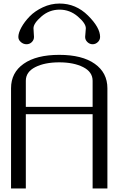

<svg xmlns="http://www.w3.org/2000/svg" viewBox="-20 -1058 706 1078"><path d="M583 0H500V-417H125V0H42V-562.5Q42 -650.4 113.3 -700.2Q184.6 -750 312.5 -750Q441.4 -750 512.2 -699.7Q583 -649.4 583 -562.5ZM125 -458H500V-604.5Q500 -654.3 446.8 -681.2Q393.6 -708 312.5 -708Q231.4 -708 178.2 -681.2Q125 -654.3 125 -604.5ZM314.5 -1038.1Q406.2 -1038.1 474.1 -970.7Q542 -903.3 542 -850.6Q542 -834 529.3 -821.8Q516.6 -809.6 500 -809.6Q483.4 -809.6 470.7 -821.8Q458 -834 458 -850.6Q458 -856.4 460 -874.5Q461.9 -892.6 461.9 -899.4Q461.9 -926.8 417 -965.3Q372.1 -1003.9 314.5 -1003.9Q256.8 -1003.9 212.4 -965.3Q168 -926.8 168 -899.4Q168 -892.6 169.4 -874.5Q170.9 -856.4 170.9 -850.6Q170.9 -834 158.7 -821.8Q146.5 -809.6 128.9 -809.6Q111.3 -809.6 97.2 -821.8Q83 -834 83 -850.6Q83 -873 100.1 -904.3Q117.2 -935.5 146.5 -965.8Q175.8 -996.1 220.7 -1017.1Q265.6 -1038.1 314.5 -1038.1Z"/></svg>

Font: okolaks
Style: Regular
Weight: 500
Version: Version 000.6.0